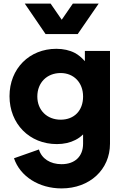

<svg xmlns="http://www.w3.org/2000/svg" viewBox="-20 -830 688 1070"><path d="M413 -640 530 -810H386L324 -720L262 -810H118L234 -640ZM323 220C480 220 593 115 593 -29V-546H453V-489C436 -508 418 -524 397 -535C368 -550 333 -558 294 -558C144 -558 33 -448 33 -294C33 -140 144 -27 297 -27C336 -27 371 -35 400 -50C416 -58 430 -68 443 -81V-29C443 42 397 85 323 85C260 85 212 54 197 3L58 52C92 153 197 220 323 220ZM318 -163C242 -163 188 -216 188 -292C188 -370 242 -423 318 -423C391 -423 443 -370 443 -292C443 -214 394 -163 318 -163Z"/></svg>

Font: Plus Jakarta Sans ExtraBold
Style: Regular
Weight: 800
Designer: Gumpita Rahayu
Foundry: Tokotype
Version: Version 2.071;gftools[0.9.30]